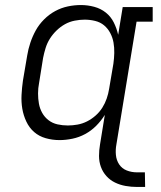

<svg xmlns="http://www.w3.org/2000/svg" viewBox="-20 -548 640 762"><path d="M524 194Q501 194 478.5 190Q456 186 436.5 176.5Q417 167 402.5 151Q388 135 380.5 114.5Q373 94 373 71Q373 48 377 25L396 -92Q381 -68 361.5 -48.5Q342 -29 318 -16Q294 -3 267.5 2.5Q241 8 216 8Q188 8 161.5 0.5Q135 -7 115.5 -24Q96 -41 84.5 -65.5Q73 -90 68.5 -116.5Q64 -143 65.5 -171.5Q67 -200 71 -228L88 -328Q92 -353 100.5 -378.5Q109 -404 122 -427.5Q135 -451 155 -471Q175 -491 199 -504Q223 -517 249 -522.5Q275 -528 301 -528Q328 -528 354 -521Q380 -514 400 -498Q420 -482 431.5 -459Q443 -436 449 -410L467 -520H586V-462H522L442 25Q438 46 440 67Q442 88 453 104.5Q464 121 483 128.5Q502 136 524 136H555L556 194ZM249 -50Q268 -50 287.5 -53.5Q307 -57 325 -66Q343 -75 359 -89Q375 -103 386 -120.5Q397 -138 403.5 -157Q410 -176 413 -195L430 -295Q433 -316 433.5 -337.5Q434 -359 430.5 -379Q427 -399 417.5 -417Q408 -435 393 -447.5Q378 -460 357.5 -465Q337 -470 316 -470Q297 -470 276.5 -466Q256 -462 238 -452Q220 -442 204.5 -427Q189 -412 178 -394.5Q167 -377 161 -357.5Q155 -338 151 -318L135 -218Q131 -198 131 -177Q131 -156 134.5 -136.5Q138 -117 147.5 -100Q157 -83 172.5 -71Q188 -59 208 -54.5Q228 -50 249 -50Z"/></svg>

Font: Iosevka Etoile Light
Style: Italic
Weight: 300
Italic angle: -9°
Designer: Belleve Invis
Foundry: Belleve Invis
Version: Version 22.1.2; ttfautohint (v1.8.4)